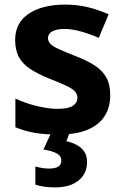

<svg xmlns="http://www.w3.org/2000/svg" viewBox="-20 -576 542 836"><path d="M460 -161Q460 -109 435.5 -70.5Q411 -32 361 -11Q311 10 234 10Q176 10 132 2.5Q88 -5 47 -22V-147Q91 -126 142 -114Q193 -102 230 -102Q276 -102 296.5 -115Q317 -128 317 -150Q317 -165 307 -177Q297 -189 270 -202Q243 -215 194 -234Q145 -254 112 -275.5Q79 -297 62.5 -327Q46 -357 46 -402Q46 -477 105.5 -516.5Q165 -556 263 -556Q316 -556 361.5 -545Q407 -534 453 -514L410 -411Q372 -428 332 -439Q292 -450 261 -450Q227 -450 208 -439.5Q189 -429 189 -410Q189 -396 199.5 -385Q210 -374 236.5 -362Q263 -350 311 -331Q360 -312 393 -290.5Q426 -269 443 -238.5Q460 -208 460 -161ZM359 129Q359 180 322 210Q285 240 219 240Q193 240 170.5 236.5Q148 233 134 228V149Q148 153 163.5 155.5Q179 158 194 158Q220 158 233.5 149.5Q247 141 247 123Q247 103 227 92Q207 81 169 75L204 0H284L269 39Q290 43 311 53.5Q332 64 345.5 82Q359 100 359 129Z"/></svg>

Font: Noto Sans Lao Looped
Style: Bold
Weight: 700
Designer: Mark Frömberg, Ben Mitchell
Foundry: The Fontpad Ltd
Version: Version 1.001